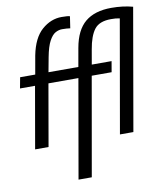

<svg xmlns="http://www.w3.org/2000/svg" viewBox="-97 -782 920 1070"><g transform="rotate(-10 363.5 -247.5)"><path d="M335 208H260L357.5 -349.5H188L127 0H51L112 -349H27L38.5 -410.5H124L142.5 -515Q161.5 -612 212.2 -656.5Q263 -701 324 -701Q360 -701 371 -697L361 -630.5Q341 -633.5 315 -633.5Q296 -633.5 277.2 -623.2Q258.5 -613 242 -582.5Q225.5 -552 214.5 -493.5L199 -410.5H368L386.5 -515Q404 -614 458 -658.5Q512 -703 605.5 -703Q672 -703 727 -688L607 0H531L642.5 -637Q621 -642 593.5 -641.5Q527 -641.5 499 -604.8Q471 -568 458.5 -493.5L444 -410.5H556L545.5 -349.5H433Z"/></g></svg>

Font: Lucymar Sans
Style: Italic
Weight: 400
Italic angle: -10°
Foundry: The League of Moveable Type (original font) / Main changes by Cristiano Sobral with portions from Mirco Monsees
Version: Version 2.00;August 30, 2020;FontCreator 13.0.0.2681 64-bit